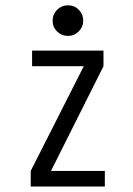

<svg xmlns="http://www.w3.org/2000/svg" viewBox="-20 -686 490 706"><path d="M230 -554Q206.5 -554 190 -570.2Q173.5 -586.5 173.5 -610Q173.5 -633.5 190 -650Q206.5 -666.5 230 -666.5Q253.5 -666.5 269.8 -650Q286 -633.5 286 -610Q286 -587 269.5 -570.5Q253 -554 230 -554ZM167.5 -57.5H365.5V0H93V-57.5L288 -442.5H98V-500H360.5V-442.5Z"/></svg>

Font: League Mono Condensed Light
Style: Regular
Weight: 300
Width: 1
Designer: Tyler Finck
Foundry: The League of Moveable Type / Tyler Finck
Version: Version 2.210